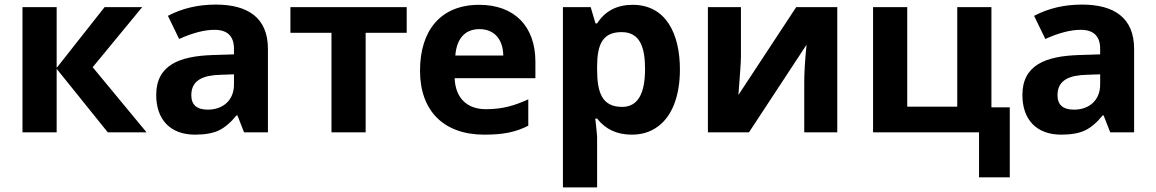

<svg xmlns="http://www.w3.org/2000/svg" viewBox="-20 -577 5039 837"><path d="M436 -546 227 -281V-546H78V0H227V-277L450 0H619L384 -284L600 -546Z M921 -557C844 -557 775 -541 712 -508L761 -407C820 -434 872 -447 915 -447C972 -447 1000 -419 1000 -364V-340L905 -337C765 -332 661 -295 661 -163C661 -55 723 10 830 10C873 10 907 4 933 -8C959 -20 986 -43 1011 -74H1015L1044 0H1148V-364C1148 -500 1060 -557 921 -557ZM886 -99C838 -99 814 -120 814 -162C814 -230 869 -249 942 -251L1000 -253V-208C1000 -141 953 -99 886 -99Z M1753 -546H1246V-434H1425V0H1574V-434H1753Z M2174 -335H1965C1970 -402 2002 -450 2070 -450C2137 -450 2173 -403 2174 -335ZM2283 -29V-144C2226 -118 2174 -101 2098 -101C2013 -101 1965 -153 1962 -236H2314V-308C2314 -462 2223 -556 2069 -556C1900 -556 1811 -443 1811 -269C1811 -93 1915 10 2091 10C2175 10 2228 -1 2283 -29Z M2738 -556C2669 -556 2618 -529 2583 -475H2576L2555 -546H2434V240H2583V19C2583 12 2580 -15 2575 -60H2583C2620 -13 2670 10 2734 10C2777 10 2814 -1 2846 -24C2911 -70 2944 -161 2944 -274C2944 -430 2883 -556 2738 -556ZM2792 -276C2792 -166 2759 -111 2692 -111C2603 -111 2583 -176 2583 -275V-291C2584 -382 2606 -437 2690 -437C2772 -437 2792 -367 2792 -276Z M3210 -546H3066V0H3245L3496 -382C3489 -311 3486 -257 3486 -218V0H3630V-546H3451L3199 -163C3206 -252 3210 -307 3210 -330Z M4302 -109V-546H4153V-112H3935V-546H3786V0H4248V196H4382V-109Z M4697 -557C4620 -557 4551 -541 4488 -508L4537 -407C4596 -434 4648 -447 4691 -447C4748 -447 4776 -419 4776 -364V-340L4681 -337C4541 -332 4437 -295 4437 -163C4437 -55 4499 10 4606 10C4649 10 4683 4 4709 -8C4735 -20 4762 -43 4787 -74H4791L4820 0H4924V-364C4924 -500 4836 -557 4697 -557ZM4662 -99C4614 -99 4590 -120 4590 -162C4590 -230 4645 -249 4718 -251L4776 -253V-208C4776 -141 4729 -99 4662 -99Z"/></svg>

Font: Passageway
Style: Regular
Weight: 700
Foundry: Ascender Corporation
Version: Version 1.11